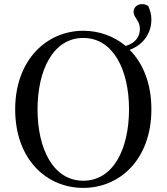

<svg xmlns="http://www.w3.org/2000/svg" viewBox="-20 -899 812 936"><path d="M163 -366C163 -557 239 -714 386 -714C533 -714 609 -557 609 -366C609 -174 533 -18 386 -18C239 -18 163 -174 163 -366ZM386 -749C208 -749 54 -607 54 -366C54 -122 207 17 386 17C566 17 718 -124 718 -366C718 -493 677 -591 612 -656C680 -681 718 -738 718 -804C718 -831 711 -850 703 -869C694 -876 684 -879 672 -879C648 -879 631 -861 631 -842C631 -813 662 -799 662 -759C662 -721 642 -690 593 -675C535 -723 463 -749 386 -749Z"/></svg>

Font: Noto Serif HK Medium
Style: Regular
Weight: 500
Designer: Ryoko NISHIZUKA 西塚涼子 (kana & ideographs); Frank Grießhammer (Latin, Greek & Cyrillic); Wenlong ZHANG 张文龙 (bopomofo); San
Foundry: Adobe
Version: Version 2.001;hotconv 1.1.0;makeotfexe 2.6.0